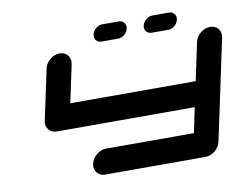

<svg xmlns="http://www.w3.org/2000/svg" viewBox="-86 -948 1372 1069"><g transform="rotate(-10 600.0 -413.5)"><path d="M1078.1 -70.8Q1071.8 -41.5 1046.6 -20.8Q1021.5 0 992.2 0H425.3Q396 0 379.9 -21Q367.7 -35.6 367.7 -55.2Q367.7 -62.5 369.6 -70.8Q376 -100.1 401.1 -120.8Q426.3 -141.6 455.6 -141.6H951.7L981.4 -283.2H201.7Q172.4 -283.2 156.2 -304.2Q144 -318.8 144 -338.4Q144 -345.7 146 -354L206.5 -637.7Q212.4 -667 237.5 -687.7Q262.7 -708.5 292 -708.5Q321.3 -708.5 337.9 -688Q349.6 -672.4 349.6 -652.8Q349.6 -645.5 348.1 -637.7L302.7 -424.8H1011.7L1057.1 -637.7Q1063 -667 1088.1 -687.7Q1113.3 -708.5 1142.6 -708.5Q1171.9 -708.5 1188.5 -688Q1200.2 -672.4 1200.2 -652.8Q1200.2 -645.5 1198.7 -637.7ZM817.4 -732.9Q798.3 -732.9 787.1 -746.6Q779.3 -756.8 779.3 -770Q779.3 -774.4 780.3 -779.8Q784.7 -798.8 801.5 -812.7Q818.4 -826.7 837.4 -826.7H931.2Q950.2 -826.7 960.9 -813Q969.2 -802.7 969.2 -790Q969.2 -785.2 967.8 -779.8Q963.9 -760.3 947 -746.6Q930.2 -732.9 911.1 -732.9ZM534.2 -732.9Q514.6 -732.9 503.9 -746.6Q496.1 -756.8 496.1 -770Q496.1 -774.4 497.1 -779.8Q501.5 -798.8 518.1 -812.7Q534.7 -826.7 554.2 -826.7H647.5Q667 -826.7 677.7 -813Q685.5 -802.7 685.5 -790.5Q685.5 -785.2 684.1 -779.8Q680.2 -760.3 663.6 -746.6Q647 -732.9 627.4 -732.9Z"/></g></svg>

Font: Robtronika
Style: Italic
Weight: 400
Italic angle: -12°
Designer: GGBot
Version: 1.00